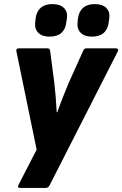

<svg xmlns="http://www.w3.org/2000/svg" viewBox="-20 -733 597 938"><path d="M79 185Q63 185 70 171L159 -2L60 -483Q57 -497 73 -497H211Q224 -497 225 -484L245 -331Q249 -297 252 -261Q255 -225 257 -185H260Q274 -225 288 -260Q302 -295 316 -329L386 -484Q388 -490 392 -493.5Q396 -497 403 -497H546Q552 -497 555.5 -493Q559 -489 556 -483L223 171Q216 185 204 185ZM428 -554Q393 -554 374 -573Q355 -592 359 -624L361 -644Q366 -678 386.5 -695.5Q407 -713 443 -713Q480 -713 499 -694.5Q518 -676 514 -644L511 -624Q507 -590 486.5 -572Q466 -554 428 -554ZM222 -554Q186 -554 167 -573Q148 -592 152 -624L154 -644Q159 -678 179.5 -695.5Q200 -713 236 -713Q273 -713 292 -694.5Q311 -676 307 -644L304 -624Q300 -590 279.5 -572Q259 -554 222 -554Z"/></svg>

Font: Sofia Sans Black
Style: Italic
Weight: 900
Italic angle: -9°
Version: Version 4.100-B